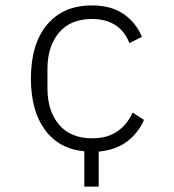

<svg xmlns="http://www.w3.org/2000/svg" viewBox="-20 -548 640 708"><path d="M291 10Q197 1 145.5 -69.5Q94 -140 94 -258Q94 -386 153.5 -457Q213 -528 319 -528Q391 -528 437 -495.5Q483 -463 503 -412L457 -389Q441 -432 406 -455Q371 -478 319 -478Q240 -478 197.5 -427.5Q155 -377 155 -294V-222Q155 -139 197.5 -88.5Q240 -38 320 -38Q375 -38 412 -63Q449 -88 469 -133L511 -106Q491 -59 449.5 -27Q408 5 344 11V140H291Z"/></svg>

Font: IBM Plex Mono Light
Style: Regular
Weight: 300
Monospace: yes
Designer: Mike Abbink, Paul van der Laan, Pieter van Rosmalen
Foundry: Bold Monday
Version: Version 2.3